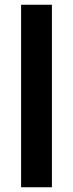

<svg xmlns="http://www.w3.org/2000/svg" viewBox="-20 -790 308 810"><path d="M69 -770H199V0H69Z"/></svg>

Font: Bounded
Style: Regular
Weight: 400
Designer: Vlad Churkin
Version: Version 1.0